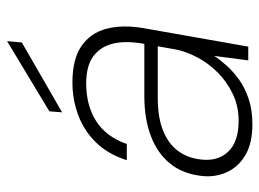

<svg xmlns="http://www.w3.org/2000/svg" viewBox="-118 -624 753 558"><g transform="rotate(-90 259.0 -344.5)"><path d="M177 12Q122 12 87.5 -8.5Q53 -29 38 -62.5Q23 -96 27 -134Q33 -190 63 -227Q93 -264 143 -283Q193 -302 259 -302H411Q421 -357 411.5 -394Q402 -431 374 -451Q346 -471 296 -471Q232 -471 186.5 -442Q141 -413 120 -353H73Q90 -407 124 -442Q158 -477 203.5 -494Q249 -511 299 -511Q367 -511 405 -484.5Q443 -458 455 -412Q467 -366 457 -306L403 0H363L376 -99Q365 -82 347.5 -62.5Q330 -43 306 -26Q282 -9 250 1.5Q218 12 177 12ZM187 -28Q230 -28 265.5 -45Q301 -62 328 -89Q355 -116 372 -148.5Q389 -181 395 -212L404 -263H254Q196 -263 157.5 -247Q119 -231 99 -203Q79 -175 75 -138Q69 -89 97.5 -58.5Q126 -28 187 -28ZM212 -541 215 -578 419 -701 415 -658Z"/></g></svg>

Font: DM Sans 20pt ExtraLight
Style: Italic
Weight: 250
Italic angle: -10°
Version: Version 4.004;gftools[0.9.30]